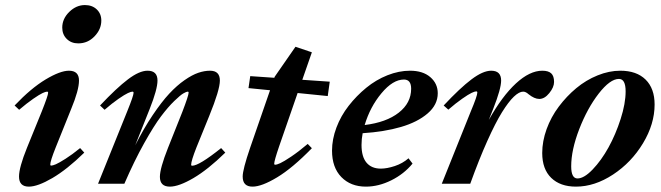

<svg xmlns="http://www.w3.org/2000/svg" viewBox="-20 -712 2563 744"><path d="M283.2 -543.9Q255.9 -543.9 238.5 -561.3Q221.2 -578.6 221.2 -605Q221.2 -639.2 248.3 -665.8Q275.4 -692.4 309.1 -692.4Q337.4 -692.4 355 -675.5Q372.6 -658.7 372.6 -632.3Q372.6 -598.6 346.4 -571.3Q320.3 -543.9 283.2 -543.9ZM91.8 11.2Q53.7 11.2 53.7 -27.8Q53.7 -63 84.5 -139.2L142.1 -280.8Q166.5 -342.3 166.5 -352.5Q166.5 -356.9 162.6 -356.9Q156.7 -356.9 144.8 -351.3Q132.8 -345.7 108.4 -328.9Q84 -312 54.2 -286.6L36.6 -303.2Q100.1 -370.1 156.7 -404.1Q213.4 -438 247.1 -438Q286.1 -438 286.1 -399.9Q286.1 -362.8 255.9 -290L195.8 -140.6Q174.8 -87.9 174.8 -74.2Q174.8 -70.3 178.2 -70.3Q184.1 -70.3 196.3 -75.4Q208.5 -80.6 233.9 -96.7Q259.3 -112.8 290.5 -138.2L306.6 -120.6Q239.7 -55.2 182.9 -22Q126 11.2 91.8 11.2Z M359.9 0 473.1 -280.8Q497.6 -341.3 497.6 -352.5Q497.6 -356.9 493.2 -356.9Q487.8 -356.9 475.6 -351.3Q463.4 -345.7 439 -328.9Q414.6 -312 385.3 -286.6L367.7 -303.2Q431.6 -371.1 475.8 -404.5Q520 -438 551.8 -438Q590.3 -438 590.3 -399.9Q590.3 -366.2 560.1 -290L503.9 -148.9Q537.1 -214.4 571.5 -265.6Q606 -316.9 635.7 -348.9Q665.5 -380.9 695.1 -401.4Q724.6 -421.9 748.3 -429.9Q772 -438 793.9 -438Q832 -438 832 -399.9Q832 -363.8 791 -263.2L741.2 -140.6Q720.7 -88.4 720.7 -73.7Q720.7 -69.8 724.6 -69.8Q751.5 -69.8 836.9 -138.2L853 -120.6Q785.6 -54.7 729.2 -21.7Q672.9 11.2 638.2 11.2Q599.6 11.2 599.6 -26.9Q599.6 -59.6 630.9 -138.7L686.5 -278.3Q710.9 -341.8 710.9 -353Q710.9 -356.9 707 -356.9Q702.6 -356.9 690.9 -350.3Q679.2 -343.8 655.3 -320.6Q631.3 -297.4 604 -261.2Q576.7 -225.1 538.3 -156.5Q500 -87.9 461.9 0Z M958.5 11.2Q920.4 11.2 920.4 -27.8Q920.4 -55.2 949.2 -139.2L1026.4 -362.3L942.9 -370.6L949.7 -417L1043 -410.6L1044.4 -414.6L1125 -530.8L1188.5 -509.3L1151.4 -402.8L1257.8 -395.5L1250 -339.8L1133.3 -351.6L1061.5 -144.5Q1042.5 -88.9 1042.5 -77.1Q1042.5 -73.7 1046.4 -73.7Q1052.7 -73.7 1066.2 -79.8Q1079.6 -85.9 1108.4 -105.2Q1137.2 -124.5 1172.4 -154.3L1188.5 -137.7Q1113.3 -60.5 1053.7 -24.7Q994.1 11.2 958.5 11.2Z M1397.9 11.2Q1338.9 11.2 1302.7 -25.9Q1266.6 -63 1266.6 -128.4Q1266.6 -172.4 1283.7 -217.8Q1300.8 -263.2 1331.1 -302Q1361.3 -340.8 1399.2 -371.8Q1437 -402.8 1481.4 -420.4Q1525.9 -438 1568.8 -438Q1618.7 -438 1647.5 -413.1Q1676.3 -388.2 1676.3 -350.6Q1676.3 -306.2 1637.2 -272.5Q1598.1 -238.8 1533.7 -220Q1469.2 -201.2 1385.3 -195.8Q1380.9 -173.3 1380.9 -150.4Q1380.9 -104.5 1400.4 -81.5Q1419.9 -58.6 1455.6 -58.6Q1479.5 -58.6 1509.8 -68.6Q1540 -78.6 1563 -98.6L1578.6 -78.1Q1545.4 -37.6 1496.1 -13.2Q1446.8 11.2 1397.9 11.2ZM1545.4 -403.8Q1502.4 -403.8 1458.3 -350.8Q1414.1 -297.9 1393.1 -227.5Q1477.1 -237.8 1525.1 -275.4Q1573.2 -313 1573.2 -368.2Q1573.2 -403.8 1545.4 -403.8Z M1691.9 0 1804.7 -281.2Q1829.6 -340.3 1829.6 -353.5Q1829.6 -357.9 1825.2 -357.9Q1819.8 -357.9 1807.4 -352.1Q1794.9 -346.2 1770.8 -329.3Q1746.6 -312.5 1717.3 -287.1L1699.2 -303.2Q1762.7 -371.1 1807.1 -404.5Q1851.6 -438 1883.3 -438Q1921.9 -438 1921.9 -399.9Q1921.9 -368.2 1891.1 -290L1874 -247.1Q1925.8 -339.4 1979.2 -388.7Q2032.7 -438 2081.5 -438Q2105 -438 2116 -427.7Q2127 -417.5 2127 -394.5Q2127 -374 2108.6 -351.3Q2090.3 -328.6 2069.8 -328.6Q2050.8 -328.6 2027.8 -347.2Q2017.1 -356.9 2007.3 -356.9Q1991.7 -356.9 1971.2 -337.4Q1950.7 -317.9 1925.3 -277.1Q1899.9 -236.3 1868.2 -165.5Q1836.4 -94.7 1802.2 0Z M2211.9 11.2Q2150.9 11.2 2116 -22.7Q2081.1 -56.6 2081.1 -119.1Q2081.1 -164.6 2098.1 -211.7Q2115.2 -258.8 2145.3 -298.8Q2175.3 -338.9 2213.1 -370.4Q2251 -401.9 2295.7 -419.9Q2340.3 -438 2383.8 -438Q2446.8 -438 2481.7 -403.6Q2516.6 -369.1 2516.6 -307.1Q2516.6 -231.4 2471.7 -157Q2426.8 -82.5 2355.5 -35.6Q2284.2 11.2 2211.9 11.2ZM2217.8 -20.5Q2243.2 -20.5 2276.6 -55.4Q2310.1 -90.3 2337.9 -140.6Q2365.7 -190.9 2385 -251Q2404.3 -311 2404.3 -357.9Q2404.3 -406.2 2378.4 -406.2Q2344.2 -406.2 2300 -349.4Q2255.9 -292.5 2224.6 -211.7Q2193.4 -130.9 2193.4 -67.4Q2193.4 -20.5 2217.8 -20.5Z"/></svg>

Font: Elstob 14pt
Style: Bold Italic
Weight: 700
Italic angle: -20°
Designer: Peter S. Baker
Version: Version 1.015